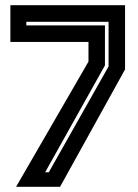

<svg xmlns="http://www.w3.org/2000/svg" viewBox="-20 -720 532 740"><path d="M42 0 321 -482.5V-558.5H20V-700H462V-452.5L211.5 0ZM154 -56H168L398.5 -464V-636H81.5V-622H384.5V-468Z"/></svg>

Font: Tourney Thin
Style: Regular
Weight: 100
Designer: Tyler Finck
Foundry: Etcetera Type Co
Version: Version 1.015